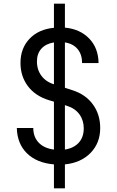

<svg xmlns="http://www.w3.org/2000/svg" viewBox="-20 -890 640 1050"><path d="M275 140V9Q181 1 127.5 -51.5Q74 -104 72 -190H162Q162 -141 191.5 -110Q221 -79 275 -72V-334L248 -342Q173 -365 132.5 -419Q92 -473 92 -546Q92 -626 141.5 -678Q191 -730 275 -738V-870H335V-739Q418 -731 468 -679Q518 -627 519 -545H429Q429 -592 404.5 -621.5Q380 -651 335 -658V-410L375 -397Q448 -374 488 -319Q528 -264 528 -190Q528 -108 475.5 -54Q423 0 335 9V140ZM335 -72Q384 -80 411 -110Q438 -140 438 -188Q438 -232 414.5 -264.5Q391 -297 347 -311L335 -315ZM275 -389V-658Q231 -651 206.5 -624Q182 -597 182 -554Q182 -502 214 -466.5Q246 -431 306 -422Z"/></svg>

Font: JetBrains Mono
Style: Regular
Weight: 400
Monospace: yes
Designer: Philipp Nurullin, Konstantin Bulenkov
Foundry: JetBrains
Version: Version 2.305